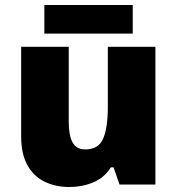

<svg xmlns="http://www.w3.org/2000/svg" viewBox="-20 -741 710 771"><path d="M604 -553V0H460L436 -69H425Q399 -27 354 -8.5Q309 10 258 10Q204 10 160 -11Q116 -32 90.5 -77Q65 -122 65 -193V-553H256V-251Q256 -197 271.5 -169Q287 -141 322 -141Q376 -141 394.5 -185Q413 -229 413 -311V-553ZM513 -721V-606H158V-721Z"/></svg>

Font: Noto Sans Bengali UI Black
Style: Regular
Weight: 900
Designer: Jelle Bosma - Monotype Design Team
Foundry: Monotype Imaging Inc.
Version: Version 2.003; ttfautohint (v1.8.4.7-5d5b)